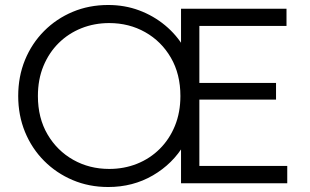

<svg xmlns="http://www.w3.org/2000/svg" viewBox="-20 -735 1244 770"><path d="M414 15Q337 15 271.5 -12.8Q206 -40.5 156.8 -90Q107.5 -139.5 80.2 -206Q53 -272.5 53 -350Q53 -428 80.2 -494.5Q107.5 -561 156.8 -610.5Q206 -660 271.5 -687.5Q337 -715 414 -715Q480 -715 537.8 -693.5Q595.5 -672 642 -633.5Q688.5 -595 719 -543L706 -526.5V-700H1129V-631H779.5V-402.5H1087V-335.5H779.5V-69.5H1132V0H706V-172.5L719 -156Q673 -78 593 -31.5Q513 15 414 15ZM418 -57.5Q477.5 -57.5 529.5 -78.2Q581.5 -99 620.5 -137.8Q659.5 -176.5 681.5 -230.2Q703.5 -284 703.5 -350Q703.5 -438 665.2 -503.8Q627 -569.5 562.2 -606Q497.5 -642.5 418 -642.5Q358.5 -642.5 306.5 -621.8Q254.5 -601 215.5 -562.5Q176.5 -524 154.2 -470.2Q132 -416.5 132 -350Q132 -262 170.5 -196.2Q209 -130.5 273.8 -94Q338.5 -57.5 418 -57.5Z"/></svg>

Font: Geologica Thin Roman ExtraLight
Style: Regular
Weight: 250
Version: Version 1.010;gftools[0.9.28]